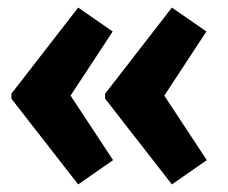

<svg xmlns="http://www.w3.org/2000/svg" viewBox="-20 -512 602 506"><path d="M433 -26 257 -252V-265L433 -492L524 -429L413 -260L525 -90ZM186 -26 10 -252V-265L186 -492L277 -429L166 -260L278 -90Z"/></svg>

Font: Lexend Deca
Style: Bold
Weight: 700
Designer: Bonnie Shaver-Troup, Thomas Jockin
Foundry: Lexend
Version: Version 1.008; ttfautohint (v1.8.4.7-5d5b)